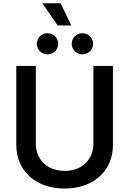

<svg xmlns="http://www.w3.org/2000/svg" viewBox="-20 -1125 779 1157"><path d="M369.6 11.2C544.9 11.2 660.6 -97.2 660.6 -251V-727.5H543V-260.7C543 -165 476.1 -95.2 369.6 -95.2C262.7 -95.2 195.8 -165 195.8 -260.7V-727.5H78.1V-251C78.1 -97.2 193.4 11.2 369.6 11.2ZM476.6 -797.4C512.2 -797.4 541 -826.2 541 -861.3C541 -896.5 512.2 -924.8 476.6 -924.8C440.9 -924.8 412.1 -896.5 412.1 -861.3C412.1 -826.2 440.9 -797.4 476.6 -797.4ZM266.1 -797.4C301.8 -797.4 330.6 -826.2 330.6 -861.3C330.6 -896.5 301.8 -924.8 266.1 -924.8C230.5 -924.8 201.7 -896.5 201.7 -861.3C201.7 -826.2 230.5 -797.4 266.1 -797.4ZM327.6 -971.7H409.7L345.2 -1105.5H235.4Z"/></svg>

Font: Raveo Medium
Style: Regular
Weight: 500
Designer: Jakub Foglar, Rasmus Andersson (Inter)
Foundry: Jakubfoglar.com
Version: Version 1.100;Glyphs 3.2.3 (3260)